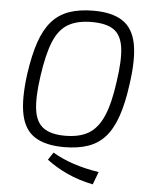

<svg xmlns="http://www.w3.org/2000/svg" viewBox="-59 -752 783 993"><g transform="rotate(5 332.0 -255.5)"><path d="M387 -703Q482 -703 536.5 -668Q591 -633 607.5 -554Q624 -475 605 -342Q592 -243 568.5 -174.5Q545 -106 509 -65Q473 -24 420 -5.5Q367 13 295 13Q200 13 144.5 -21.5Q89 -56 72 -135Q55 -214 73 -348Q87 -446 110 -513.5Q133 -581 169.5 -623Q206 -665 259.5 -684Q313 -703 387 -703ZM244 46Q295 76 354.5 95.5Q414 115 485 126L460 192Q386 177 325.5 149Q265 121 218 85ZM383 -644Q307 -644 259.5 -616Q212 -588 185 -522Q158 -456 142 -342Q126 -231 135 -166.5Q144 -102 183 -74Q222 -46 295 -46Q371 -46 418 -74.5Q465 -103 493.5 -169Q522 -235 537 -348Q554 -461 545 -525.5Q536 -590 497 -617Q458 -644 383 -644Z"/></g></svg>

Font: Exo 2 Light
Style: Italic
Weight: 300
Italic angle: -8°
Designer: Natanael Gama
Foundry: Natanael Gama
Version: Version 2.010